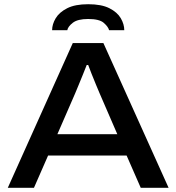

<svg xmlns="http://www.w3.org/2000/svg" viewBox="-20 -890 836 910"><path d="M227 -747Q227 -775 244 -803.5Q261 -832 298.5 -851Q336 -870 398 -870Q461 -870 498.5 -851Q536 -832 552.5 -803.5Q569 -775 569 -747H497Q493 -763 472 -781.5Q451 -800 398 -800Q348 -800 325 -782Q302 -764 299 -747ZM17 0 325 -686H470L779 0H647L580 -153H208L141 0ZM252 -254H536L452 -448Q446 -462 435 -488.5Q424 -515 413.5 -541.5Q403 -568 398 -582H391Q383 -562 372.5 -535.5Q362 -509 352 -485.5Q342 -462 336 -447Z"/></svg>

Font: Archivo SemiExpanded Medium
Style: Regular
Weight: 500
Width: 6
Designer: Hector Gatti
Foundry: Omnibus-Type
Version: Version 2.001; ttfautohint (v1.8.3)